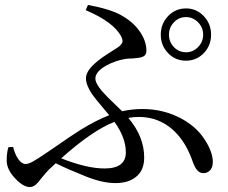

<svg xmlns="http://www.w3.org/2000/svg" viewBox="-20 -755 920 775"><path d="M100 0Q74 0 41 -35Q7 -71 7 -107Q7 -139 14 -161L33 -162Q40 -132 54 -112.5Q68 -93 83 -93Q94 -93 111 -102Q128 -111 172 -141Q179 -146 194 -156Q270 -209 307 -232Q369 -270 421 -290Q414 -299 399 -316Q363 -358 349 -379Q327 -413 327 -439Q327 -467 363 -499Q383 -518 431 -548Q452 -561 460 -567Q472 -577 474 -585Q476 -593 470 -606Q441 -665 326 -714L335 -735Q427 -718 470 -693Q515 -668 542 -631Q571 -591 571 -550Q571 -531 554 -525Q543 -521 515 -519Q495 -519 485 -517Q445 -510 410 -491Q365 -466 365 -438Q365 -419 391 -388Q406 -370 446 -332Q465 -314 473 -306Q514 -315 555 -315Q638 -315 709 -278Q771 -245 804 -195Q839 -143 839 -101Q839 -82 830 -70Q819 -56 800 -56Q784 -56 772 -73Q763 -86 753 -116Q726 -187 679 -230Q620 -283 541 -283Q517 -283 498 -279Q562 -204 562 -119Q562 -68 530 -42Q500 -16 445 -16Q394 -16 326 -43Q251 -73 205 -96L178 -71Q167 -60 149 -38Q134 -18 126 -11Q114 0 100 0ZM402 -75Q488 -75 488 -140Q488 -199 442 -263Q355 -230 227 -116Q330 -75 402 -75ZM731 -721Q773 -721 802.5 -690Q832 -659 832 -615Q832 -571 802.5 -540.5Q773 -510 730.5 -510Q688 -510 658.5 -540.5Q629 -571 629 -615Q629 -659 658.5 -690Q688 -721 731 -721ZM731 -544Q759 -544 779.5 -565Q800 -586 800 -615Q800 -644 779.5 -665Q759 -686 730.5 -686Q702 -686 682 -665Q662 -644 662 -615Q662 -586 682 -565Q702 -544 731 -544Z"/></svg>

Font: GenRyuMin TW M
Style: Regular
Weight: 500
Version: Version 1.501;PS 1;hotconv 16.6.51;makeotf.lib2.5.65220